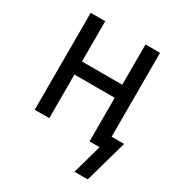

<svg xmlns="http://www.w3.org/2000/svg" viewBox="-163 -628 829 892"><g transform="rotate(30 251.5 -181.5)"><path d="M368 157 412 0H358V-234H142V0H64V-520H142V-304H358V-520H436V-70H503L439 157Z"/></g></svg>

Font: Iosevka Term Curly
Style: Regular
Weight: 400
Designer: Belleve Invis
Foundry: Belleve Invis
Version: Version 32.3.0